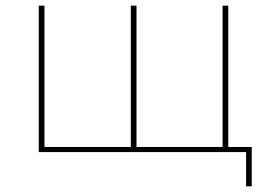

<svg xmlns="http://www.w3.org/2000/svg" viewBox="-20 -537 943 678"><path d="M849 121H869V-18H786V-517H766V-18H462V-517H442V-18H137V-517H117V0H849Z"/></svg>

Font: Chess Sans Thin
Style: Regular
Weight: 100
Designer: Wolf Bōese
Foundry: Wolf Bōese
Version: Version 7.223;Glyphs 3.3 (3306)